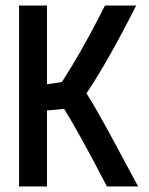

<svg xmlns="http://www.w3.org/2000/svg" viewBox="-20 -675 540 695"><path d="M360 -655H473Q372 -455 293 -337Q322 -292 368 -208L480 0H367Q266 -195 212 -281L150 -275V0H49V-655H150V-370L204 -378Q270 -480 337 -610Z"/></svg>

Font: Lekton
Style: Bold
Weight: 700
Designer: Paolo Mazzetti, Luciano Perondi, Raffaele Flato, Elena Papassissa, Emilio Macchia, Michela Povoleri, Tobias Seemiller, R
Version: Version 34.000